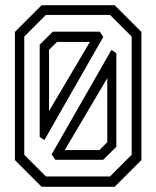

<svg xmlns="http://www.w3.org/2000/svg" viewBox="-20 -720 602 740"><path d="M140.5 0 37.5 -103V-597L140.5 -700H422L525 -597V-103L422 0ZM229.5 -141.5H363L393.5 -172V-419ZM193.5 -104 179 -125 409.5 -527.5 428.5 -515V-154.5L377.5 -104ZM157 -40H404L487.5 -123.5V-579L404 -662.5H157L73.5 -579V-123.5ZM133 -192V-548L183.5 -598H364.5L378 -577.5L151 -180ZM169 -292 326.5 -558.5H200L169 -528Z"/></svg>

Font: Tourney
Style: Regular
Weight: 400
Designer: Tyler Finck
Foundry: Etcetera Type Co
Version: Version 1.015